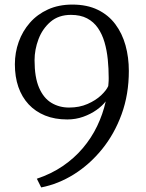

<svg xmlns="http://www.w3.org/2000/svg" viewBox="-20 -772 638 839"><path d="M296 -752Q360.5 -752 407.2 -729.2Q454 -706.5 484 -666.2Q514 -626 528.5 -573.8Q543 -521.5 543 -462Q543 -359.5 511.5 -273Q480 -186.5 425.8 -119.8Q371.5 -53 303 -10.2Q234.5 32.5 160 47L141 9Q204 -12 254.2 -46.2Q304.5 -80.5 342 -124.8Q379.5 -169 404.5 -221Q429.5 -273 442 -329Q427 -309.5 401.8 -291.5Q376.5 -273.5 343.8 -261.8Q311 -250 274 -250Q219.5 -250 177 -267.2Q134.5 -284.5 105 -316.2Q75.5 -348 60.2 -392.2Q45 -436.5 45 -491Q45 -542.5 61.8 -589.2Q78.5 -636 110.8 -672.8Q143 -709.5 189.8 -730.8Q236.5 -752 296 -752ZM282 -302Q327 -302 362.8 -317.8Q398.5 -333.5 421.8 -355.5Q445 -377.5 453 -396Q453.5 -402 454 -407.8Q454.5 -413.5 454.8 -419.2Q455 -425 455 -431Q455 -472 451 -512Q447 -552 436.8 -587.2Q426.5 -622.5 408 -649.5Q389.5 -676.5 360.5 -691.8Q331.5 -707 290 -707Q236 -707 200.8 -676.8Q165.5 -646.5 148.2 -600.8Q131 -555 131 -509Q131 -434 150.8 -388.5Q170.5 -343 204.8 -322.5Q239 -302 282 -302Z"/></svg>

Font: Merriweather Light 18pt Light
Style: Regular
Weight: 300
Version: Version 2.100